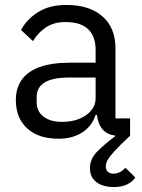

<svg xmlns="http://www.w3.org/2000/svg" viewBox="-20 -548 574 775"><path d="M505 -70V0Q463 39 442 62Q421 85 414 98.5Q407 112 407 123Q407 139 416 146Q425 153 438 153Q452 153 464.5 146.5Q477 140 486 129L526 168Q517 184 495 195.5Q473 207 438 207Q412 207 390.5 199Q369 191 356 174Q343 157 343 131Q343 93 373.5 62.5Q404 32 445 2L435 -29L474 0H460Q427 0 407 -14Q387 -28 378.5 -52.5Q370 -77 370 -106V-113L401 -84H366Q350 -37 310.5 -12.5Q271 12 217 12Q135 12 89.5 -30Q44 -72 44 -144Q44 -193 68 -226.5Q92 -260 140.5 -277.5Q189 -295 264 -295H366V-346Q366 -401 336 -430Q306 -459 244 -459Q198 -459 166 -438Q134 -417 113 -382L65 -427Q86 -468 132 -498Q178 -528 248 -528Q341 -528 393.5 -482Q446 -436 446 -354V-70ZM366 -235H260Q192 -235 160 -215Q128 -195 128 -157V-136Q128 -98 156 -77Q184 -56 230 -56Q270 -56 300.5 -68.5Q331 -81 348.5 -102.5Q366 -124 366 -150Z"/></svg>

Font: IBM Plex Sans
Style: Regular
Weight: 400
Designer: Mike Abbink, Paul van der Laan, Pieter van Rosmalen
Foundry: Bold Monday
Version: Version 3.201